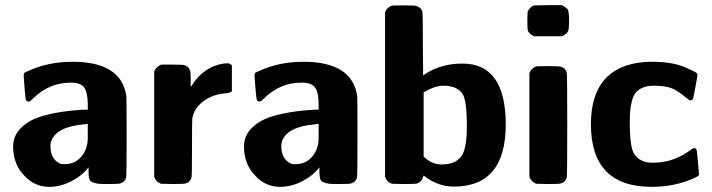

<svg xmlns="http://www.w3.org/2000/svg" viewBox="-20 -715 2768 746"><path d="M321 -309Q321 -355 307.5 -374.5Q294 -394 255 -394Q171 -394 108 -332Q97 -321 94 -321Q84 -319 81 -327Q79 -330 75.5 -372.5Q72 -415 72 -420Q72 -423 72.5 -425.5Q73 -428 73 -429Q73 -430 74.5 -431.5Q76 -433 77 -433.5Q78 -434 80.5 -435Q83 -436 85 -437Q164 -475 262 -475Q452 -475 471 -341Q472 -332 472 -181Q472 -31 470 -25Q465 -7 446 -2Q442 0 398 0Q373 0 363 -1Q353 -2 341.5 -6Q330 -10 327 -20Q324 -30 324 -48V-65Q300 -33 257.5 -11Q215 11 172 11Q115 11 76 -31Q31 -76 31 -145Q31 -188 61 -217.5Q91 -247 135 -261Q202 -283 307 -289H321ZM231 -77Q271 -77 296 -106.5Q321 -136 321 -178V-201V-234L308 -232Q197 -223 178 -164Q176 -156 176 -146Q176 -98 212 -80Q218 -77 231 -77Z M865 -469Q871 -469 881 -462V-360Q872 -354 862 -353Q808 -350 770 -321.5Q732 -293 727 -252Q726 -247 726 -138Q726 -31 724 -25Q718 -6 700 -2Q695 0 650 0L606 -1Q587 -7 579 -28V-437Q585 -454 606 -464H647Q690 -464 695 -462Q713 -458 719 -439Q721 -434 721 -405V-377L728 -387Q747 -418 779 -440.5Q811 -463 849 -468Q850 -468 856 -468.5Q862 -469 865 -469Z M1218 -309Q1218 -355 1204.5 -374.5Q1191 -394 1152 -394Q1068 -394 1005 -332Q994 -321 991 -321Q981 -319 978 -327Q976 -330 972.5 -372.5Q969 -415 969 -420Q969 -423 969.5 -425.5Q970 -428 970 -429Q970 -430 971.5 -431.5Q973 -433 974 -433.5Q975 -434 977.5 -435Q980 -436 982 -437Q1061 -475 1159 -475Q1349 -475 1368 -341Q1369 -332 1369 -181Q1369 -31 1367 -25Q1362 -7 1343 -2Q1339 0 1295 0Q1270 0 1260 -1Q1250 -2 1238.5 -6Q1227 -10 1224 -20Q1221 -30 1221 -48V-65Q1197 -33 1154.5 -11Q1112 11 1069 11Q1012 11 973 -31Q928 -76 928 -145Q928 -188 958 -217.5Q988 -247 1032 -261Q1099 -283 1204 -289H1218ZM1128 -77Q1168 -77 1193 -106.5Q1218 -136 1218 -178V-201V-234L1205 -232Q1094 -223 1075 -164Q1073 -156 1073 -146Q1073 -98 1109 -80Q1115 -77 1128 -77Z M1743 10Q1680 10 1626 -33Q1619 -7 1600 -2Q1595 0 1548 0L1503 -1Q1484 -7 1476 -28V-667Q1482 -685 1502 -693Q1504 -694 1549 -694Q1592 -694 1597 -692Q1615 -687 1621 -671Q1623 -663 1623 -544L1624 -422L1633 -428Q1694 -468 1777 -468Q1945 -468 1945 -231Q1945 10 1743 10ZM1626 -107Q1657 -76 1696 -76Q1757 -76 1778 -117Q1794 -148 1794 -230Q1794 -311 1781 -343Q1762 -382 1702 -382Q1670 -382 1626 -356Z M2164 -695Q2166 -694 2171 -690.5Q2176 -687 2177 -686.5Q2178 -686 2181.5 -683Q2185 -680 2185.5 -679Q2186 -678 2187.5 -674Q2189 -670 2189 -667.5Q2189 -665 2190 -659.5Q2191 -654 2191 -648Q2191 -642 2191 -634Q2191 -605 2188 -596Q2184 -584 2164 -574H2055Q2035 -584 2031 -596Q2029 -601 2029 -636L2030 -670Q2041 -691 2056 -694H2064Q2072 -694 2085.5 -694.5Q2099 -695 2112 -695ZM2037 -431Q2043 -449 2063 -457Q2065 -458 2110 -458Q2153 -458 2158 -456Q2177 -451 2182 -433Q2184 -427 2184 -229Q2184 -31 2182 -25Q2176 -6 2158 -2Q2153 0 2108 0L2064 -1Q2045 -7 2037 -28Z M2276 -232Q2276 -456 2483 -474Q2485 -474 2496.5 -474.5Q2508 -475 2515 -475Q2588 -475 2639 -455Q2682 -436 2687 -431L2690 -425Q2690 -419 2682 -377Q2675 -339 2673.5 -333.5Q2672 -328 2666 -325Q2661 -323 2645 -336Q2614 -363 2588.5 -372.5Q2563 -382 2520 -382Q2495 -382 2477.5 -374.5Q2460 -367 2450.5 -355.5Q2441 -344 2435.5 -323.5Q2430 -303 2428.5 -283Q2427 -263 2427 -233Q2427 -171 2435.5 -138Q2444 -105 2474 -91Q2491 -83 2510 -83H2520Q2595 -83 2660 -130Q2672 -138 2673 -139Q2685 -141 2687 -131Q2688 -128 2692 -84Q2696 -40 2696 -36Q2695 -31 2677 -23Q2602 11 2512 11Q2276 11 2276 -232Z"/></svg>

Font: MathJax_SansSerif
Style: Bold
Weight: 700
Version: Version 1.1